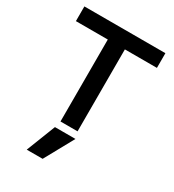

<svg xmlns="http://www.w3.org/2000/svg" viewBox="-232 -858 1135 1256"><g transform="rotate(30 335.0 -230.0)"><path d="M291 270H171L257 50H412ZM270 0V-619H29V-730H641V-619H399V0Z"/></g></svg>

Font: M PLUS 2 SemiBold
Style: Regular
Weight: 600
Designer: Coji Morishita
Foundry: UNDERFOREST DESIGN
Version: Version 1.001